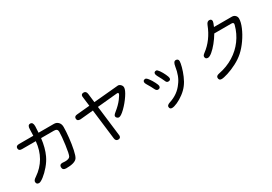

<svg xmlns="http://www.w3.org/2000/svg" viewBox="30 -1744 3941 2786"><g transform="rotate(-30 2000.0 -351.0)"><path d="M472.7 -770.5Q517.6 -770.5 517.6 -701.2L511.7 -594.7H768.6Q811.5 -594.7 840.3 -565.4Q869.1 -536.1 869.1 -485.4Q869.1 -414.1 857.9 -310.1Q846.7 -206.1 828.1 -119.1Q809.6 -32.2 789.1 -2.9Q751 53.7 603.5 53.7Q543 53.7 543 2Q543 -43.9 592.8 -43.9L637.7 -41Q706.1 -41 723.6 -72.3Q741.2 -103.5 760.3 -244.6Q779.3 -385.7 779.3 -458Q779.3 -508.8 721.7 -508.8H504.9Q486.3 -353.5 434.6 -243.2Q402.3 -173.8 346.2 -107.9Q290 -42 235.4 0Q180.7 42 154.3 42Q110.4 42 110.4 -2.9Q110.4 -30.3 158.2 -60.5Q388.7 -216.8 416 -508.8H184.6Q130.9 -508.8 130.9 -551.8Q130.9 -594.7 184.6 -594.7H423.8L427.7 -704.1Q427.7 -770.5 472.7 -770.5Z M1916 -543.9Q1916 -501 1860.8 -418.9Q1805.7 -336.9 1737.3 -270.5Q1668.9 -204.1 1634.8 -204.1Q1619.1 -204.1 1605 -217.3Q1590.8 -230.5 1590.8 -247.1Q1590.8 -266.6 1627.9 -295.9Q1710 -361.3 1757.8 -424.8Q1804.7 -488.3 1804.7 -503.9Q1804.7 -522.5 1787.1 -520.5L1784.2 -518.6L1782.2 -519.5L1781.2 -520.5L1445.3 -488.3L1505.9 10.7L1507.8 27.3Q1507.8 70.3 1463.9 70.3Q1421.9 70.3 1416 20.5L1355.5 -479.5L1139.6 -459H1131.8Q1081.1 -459 1081.1 -502.9Q1081.1 -541 1127.9 -544.9L1345.7 -565.4L1325.2 -732.4Q1325.2 -773.4 1369.1 -773.4Q1411.1 -773.4 1418 -720.7L1435.5 -574.2L1851.6 -612.3Q1875 -612.3 1895.5 -591.3Q1916 -570.3 1916 -543.9Z M2555.7 -332Q2555.7 -295.9 2514.6 -295.9Q2486.3 -295.9 2473.6 -332Q2460 -365.2 2416 -445.3Q2401.4 -473.6 2401.4 -488.3Q2401.4 -523.4 2440.4 -523.4Q2457 -523.4 2484.4 -484.4Q2511.7 -445.3 2533.7 -397.9Q2555.7 -350.6 2555.7 -332ZM2804.7 -469.7Q2804.7 -441.4 2788.1 -378.4Q2771.5 -315.4 2741.7 -245.6Q2711.9 -175.8 2673.8 -126Q2634.8 -74.2 2576.7 -30.8Q2518.6 12.7 2461.9 38.1Q2405.3 63.5 2371.1 63.5Q2331.1 63.5 2331.1 21.5Q2331.1 -5.9 2381.8 -23.4Q2533.2 -71.3 2616.2 -191.4Q2687.5 -281.2 2710.9 -437.5Q2722.7 -512.7 2760.7 -512.7Q2804.7 -512.7 2804.7 -469.7ZM2368.2 -309.6Q2368.2 -268.6 2326.2 -268.6Q2299.8 -268.6 2282.2 -307.6Q2264.6 -346.7 2219.7 -420.9Q2204.1 -446.3 2204.1 -461.9Q2204.1 -498 2244.1 -498Q2261.7 -498 2291 -459Q2320.3 -419.9 2344.2 -372.1Q2368.2 -324.2 2368.2 -309.6Z M3841.8 -625Q3860.4 -603.5 3860.4 -574.2Q3860.4 -516.6 3825.2 -433.1Q3790 -349.6 3731.9 -266.1Q3673.8 -182.6 3609.4 -125Q3547.9 -70.3 3466.3 -28.3Q3384.8 13.7 3311.5 36.6Q3238.3 59.6 3204.1 59.6Q3159.2 59.6 3159.2 14.6Q3159.2 -19.5 3211.9 -29.3Q3351.6 -56.6 3463.4 -126Q3575.2 -195.3 3649.9 -296.9Q3724.6 -398.4 3757.8 -522.5L3761.7 -542Q3761.7 -567.4 3727.5 -567.4H3440.4Q3401.4 -501 3352.5 -440.9Q3303.7 -380.9 3258.8 -343.8Q3213.9 -306.6 3185.5 -306.6Q3142.6 -306.6 3142.6 -349.6Q3142.6 -370.1 3175.8 -394.5Q3335.9 -512.7 3417 -722.7Q3436.5 -771.5 3470.7 -771.5Q3511.7 -771.5 3511.7 -732.4Q3511.7 -714.8 3483.4 -650.4H3784.2Q3818.4 -650.4 3841.8 -625Z"/></g></svg>

Font: jf-openhuninn-1.1
Style: Regular
Weight: 400
Designer: [Kosugi Maru]
      Designed by Motoya company      

      [Varela Round]
      Joe Prince(Latin component); Avraham Co
Foundry: justfont CO.,LTD.
Version: 1.1